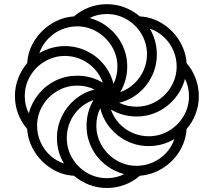

<svg xmlns="http://www.w3.org/2000/svg" viewBox="-20 -726 1041 935"><path d="M52.7 -258.3Q52.7 -303.7 68.4 -344.5Q84 -385.3 112.3 -418.5Q116.2 -477.5 147.9 -528.1Q179.7 -578.6 230.5 -610.4Q281.2 -642.1 339.8 -646Q372.6 -674.3 413.8 -689.9Q455.1 -705.6 500 -705.6Q545.9 -705.6 586.9 -689.9Q627.9 -674.3 661.1 -646Q719.7 -643.1 770.5 -611.3Q821.3 -579.6 853 -528.3Q884.8 -477.1 888.7 -418.5Q917 -385.7 932.6 -344.5Q948.2 -303.2 948.2 -257.3Q948.2 -212.4 932.6 -171.4Q917 -130.4 888.7 -97.7Q884.8 -39.1 853.8 11.2Q822.8 61.5 772 93.3Q721.2 125 661.1 129.9Q628.4 158.2 587.2 173.8Q545.9 189.5 500 189.5Q455.1 189.5 414.1 173.8Q373 158.2 340.3 129.9Q281.7 127 231 95.2Q180.2 63.5 148.2 12.5Q116.2 -38.6 112.3 -97.7Q84 -130.4 68.4 -171.6Q52.7 -212.9 52.7 -258.3ZM599.6 -402.3Q599.6 -334.5 565.4 -277.3Q605 -291.5 634.5 -319.8Q664.1 -348.1 679.9 -385Q695.8 -421.9 695.8 -461.9Q695.8 -514.6 669.4 -559.8Q643.1 -605 597.9 -631.3Q552.7 -657.7 500 -657.7Q454.1 -657.7 416.5 -638.2Q470.2 -623.5 512 -588.6Q553.7 -553.7 576.7 -505.1Q599.6 -456.5 599.6 -402.3ZM296.4 -501.5Q351.6 -501.5 400.9 -478Q450.2 -454.6 484.9 -412.6Q519.5 -370.6 532.7 -317.4Q551.8 -356 551.8 -401.9Q551.8 -454.6 524.9 -499.5Q498 -544.4 452.9 -571Q407.7 -597.7 356 -597.7Q315.9 -597.7 278.8 -581.8Q241.7 -565.9 213.6 -536.4Q185.5 -506.8 171.4 -467.3Q230.5 -501.5 296.4 -501.5ZM743.7 -461.9Q743.7 -405.3 720 -356Q696.3 -306.6 654.5 -272.5Q612.8 -238.3 560.1 -225.6Q598.6 -206.5 644.5 -206.5Q697.3 -206.5 742.2 -233.2Q787.1 -259.8 813.7 -304.9Q840.3 -350.1 840.3 -402.8Q840.3 -443.4 824 -480.7Q807.6 -518.1 777.8 -545.9Q748 -573.7 709.5 -586.4Q726.1 -559.1 734.9 -527.3Q743.7 -495.6 743.7 -461.9ZM355.5 -357.4Q423.8 -357.4 481 -323.2Q466.8 -362.3 439 -391.8Q411.1 -421.4 374 -437.5Q336.9 -453.6 296.4 -453.6Q243.7 -453.6 198.7 -427.2Q153.8 -400.9 127.2 -356.2Q100.6 -311.5 100.6 -258.3Q100.6 -211.9 120.1 -174.3Q134.8 -228 169.4 -269.8Q204.1 -311.5 252.7 -334.5Q301.3 -357.4 355.5 -357.4ZM645 -158.7Q577.1 -158.7 520 -192.9Q533.7 -153.3 561.3 -124Q588.9 -94.7 626 -78.6Q663.1 -62.5 704.6 -62.5Q757.3 -62.5 802.2 -88.9Q847.2 -115.2 873.8 -159.9Q900.4 -204.6 900.4 -257.3Q900.4 -304.2 880.9 -341.8Q866.2 -288.1 831.3 -246.3Q796.4 -204.6 747.8 -181.6Q699.2 -158.7 645 -158.7ZM257.3 -54.2Q257.3 -109.4 280.8 -158.4Q304.2 -207.5 345.9 -242.2Q387.7 -276.9 440.9 -290Q402.3 -309.1 356.4 -309.1Q303.7 -309.1 258.8 -282.7Q213.9 -256.3 187.3 -211.4Q160.6 -166.5 160.6 -113.8Q160.6 -72.3 177 -34.9Q193.4 2.4 223.1 30Q252.9 57.6 291.5 70.3Q257.3 13.7 257.3 -54.2ZM401.4 -113.3Q401.4 -181.6 435.5 -238.8Q396 -225.1 366.7 -197.5Q337.4 -169.9 321.3 -132.8Q305.2 -95.7 305.2 -54.2Q305.2 -1.5 331.5 43.5Q357.9 88.4 402.6 115Q447.3 141.6 500 141.6Q546.9 141.6 584.5 122.1Q530.8 107.4 489 72.8Q447.3 38.1 424.3 -10.5Q401.4 -59.1 401.4 -113.3ZM704.6 -14.6Q648.9 -14.6 599.9 -38.1Q550.8 -61.5 516.1 -103.5Q481.4 -145.5 468.3 -198.7Q449.2 -160.2 449.2 -114.3Q449.2 -61.5 475.8 -16.6Q502.4 28.3 547.4 54.9Q592.3 81.5 645.5 81.5Q686.5 81.5 724.1 64.9Q761.7 48.3 789.1 18.8Q816.4 -10.7 829.1 -48.8Q771 -14.6 704.6 -14.6Z"/></svg>

Font: SG Kara Bold
Style: Regular
Weight: 400
Designer: Damoon Khanjanzadeh
Version: Version 1.000